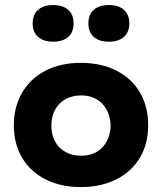

<svg xmlns="http://www.w3.org/2000/svg" viewBox="-20 -740 650 772"><path d="M304.7 12.2Q224.5 12.2 163.6 -18.5Q102.6 -49.1 69.1 -105.4Q35.6 -161.6 35.6 -235.5Q35.6 -310.3 69.1 -367.6Q102.5 -424.8 163.5 -456.1Q224.5 -487.3 304.7 -487.3Q386.2 -487.3 448 -456.1Q509.8 -424.8 543 -367.7Q576.2 -310.5 575.7 -235.4Q575.7 -161.1 542 -105.1Q508.4 -49.1 447 -18.5Q385.6 12.2 304.7 12.2ZM306.6 -113.8Q341.3 -113.8 367.6 -128.8Q393.9 -143.9 409.1 -171.6Q424.3 -199.2 424.8 -235.4Q423.8 -271.5 408.7 -299.1Q393.6 -326.7 367.1 -341.6Q340.6 -356.4 306.6 -356.4Q271.1 -356.4 243.9 -341.6Q216.8 -326.7 201.7 -299.2Q186.5 -271.6 186.5 -235.4Q186.5 -199.2 201.2 -171.5Q215.9 -143.9 243.2 -128.8Q270.5 -113.8 306.6 -113.8ZM193.8 -572.3Q154.8 -572.3 133.1 -591.6Q111.3 -610.8 111.3 -646Q111.3 -681.2 133.1 -700.4Q154.8 -719.7 193.8 -719.7Q232.9 -719.7 254.4 -700.4Q275.9 -681.2 275.9 -646Q275.9 -610.8 254.4 -591.6Q232.9 -572.3 193.8 -572.3ZM417.5 -572.3Q378.4 -572.3 356.9 -591.6Q335.4 -610.8 335.4 -646Q335.4 -681.2 356.9 -700.4Q378.4 -719.7 417.5 -719.7Q456.5 -719.7 478.3 -700.4Q500 -681.2 500 -646Q500 -610.8 478.3 -591.6Q456.5 -572.3 417.5 -572.3Z"/></svg>

Font: DavidDev Light
Style: Regular
Weight: 300
Designer: David.dev
Foundry: David.dev
Version: Version 1.001;FEAKit 1.0